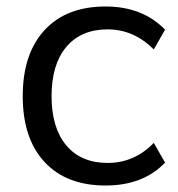

<svg xmlns="http://www.w3.org/2000/svg" viewBox="-20 -569 553 598"><path d="M308.6 8.8Q186.5 8.8 118.7 -64.5Q50.8 -137.7 50.8 -269.5Q50.8 -401.4 118.7 -475.1Q186.5 -548.8 308.6 -548.8Q423.8 -548.8 494.1 -476.6L459 -415Q396.5 -477.5 315.4 -477.5Q232.4 -477.5 186.5 -422.9Q140.6 -368.2 140.6 -269.5Q140.6 -170.9 186.5 -116.2Q232.4 -61.5 315.4 -61.5Q398.4 -61.5 459 -124L494.1 -62.5Q425.8 8.8 308.6 8.8Z"/></svg>

Font: Min Sans
Style: Regular
Weight: 400
Designer: Jinseong-Kim, NotoSansCJK, Nunito
Foundry: Jinseong-Kim
Version: Version 1.400;Glyphs 3.1.2 (3151)